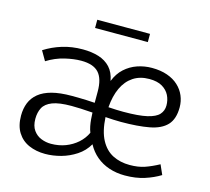

<svg xmlns="http://www.w3.org/2000/svg" viewBox="-102 -818 1037 948"><g transform="rotate(15 416.5 -344.0)"><path d="M611.8 9.8Q568.4 9.8 531.2 -2.7Q494.1 -15.1 465.6 -39.1Q437 -63 418.5 -97.7Q397 -60.5 361.3 -37.1Q325.7 -13.7 284.7 -2.4Q243.7 8.8 204.1 8.8Q157.7 8.8 120.6 -7.6Q83.5 -23.9 62.3 -57.9Q41 -91.8 41 -143.6Q41 -179.7 52.7 -209Q64.5 -238.3 90.1 -259.3Q115.7 -280.3 157 -291.3Q198.2 -302.2 257.8 -302.2Q270 -302.2 290.3 -302Q310.5 -301.8 333.5 -300.8Q356.4 -299.8 376 -298.3V-356Q376 -421.4 348.4 -451.7Q320.8 -481.9 258.8 -481.9Q220.7 -481.9 174.8 -470.9Q128.9 -460 85.9 -433.1L57.6 -481.9Q99.1 -508.3 147.5 -523.2Q195.8 -538.1 252 -538.1Q297.4 -538.1 333.3 -526.9Q369.1 -515.6 392.6 -490.5Q416 -465.3 423.8 -422.9Q439.5 -462.9 467.5 -488.3Q495.6 -513.7 531.2 -525.9Q566.9 -538.1 605.5 -538.1Q649.9 -538.1 683.8 -526.1Q717.8 -514.2 740.7 -492.9Q763.7 -471.7 775.4 -443.8Q787.1 -416 787.1 -385.3Q787.1 -325.2 757.6 -293.9Q728 -262.7 669.7 -251.7Q611.3 -240.7 525.4 -240.7Q506.8 -240.7 486.8 -241.7Q466.8 -242.7 445.8 -244.1Q449.7 -172.4 473.1 -128.7Q496.6 -85 534.9 -65.7Q573.2 -46.4 621.6 -46.4Q665 -46.4 697.8 -57.6Q730.5 -68.8 768.6 -89.4L790.5 -40Q755.9 -18.6 711.7 -4.4Q667.5 9.8 611.8 9.8ZM218.8 -46.9Q258.8 -46.9 293 -59.8Q327.1 -72.8 353.3 -95.9Q379.4 -119.1 393.6 -149.9Q387.7 -165 384.5 -181.4Q381.3 -197.8 379.9 -214.8Q378.4 -231.9 377.9 -249Q348.1 -251.5 317.9 -252.7Q287.6 -253.9 270 -253.9Q206.5 -253.9 172.6 -240.7Q138.7 -227.5 126 -203.4Q113.3 -179.2 113.3 -146.5Q113.3 -109.9 129.2 -87.9Q145 -65.9 169.2 -56.4Q193.4 -46.9 218.8 -46.9ZM447.3 -294.9Q469.2 -293.5 488.3 -292.7Q507.3 -292 523.9 -292Q602.1 -292 644.8 -302Q687.5 -312 704.6 -331.1Q721.7 -350.1 721.7 -377Q721.7 -404.8 710 -428.5Q698.2 -452.1 673.1 -467Q647.9 -481.9 606.9 -481.9Q559.1 -481.9 524.9 -459.2Q490.7 -436.5 471.2 -394.8Q451.7 -353 447.3 -294.9ZM282.2 -655.8V-697.8H551.8V-655.8Z"/></g></svg>

Font: Comme Light
Style: Regular
Weight: 300
Version: Version 1.000;gftools[0.9.27]